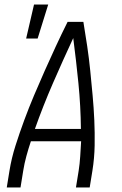

<svg xmlns="http://www.w3.org/2000/svg" viewBox="-20 -832 540 852"><path d="M10 0 22 -74Q31 -130 49 -186.5Q67 -243 87.5 -298.5Q108 -354 131 -408.5Q154 -463 178.5 -518Q203 -573 228 -627Q253 -681 280 -735H350Q359 -681 367 -627Q375 -573 380.5 -518Q386 -463 391 -408.5Q396 -354 398.5 -298.5Q401 -243 400 -186.5Q399 -130 390 -74L378 0H317L329 -74Q334 -106 336 -139Q338 -172 340 -205H117Q106 -172 97 -139Q88 -106 83 -74L71 0ZM135 -260H339Q338 -362 328 -462.5Q318 -563 305 -663Q259 -564 215 -463Q171 -362 135 -260ZM96 -661 131 -812H194L147 -661Z"/></svg>

Font: Iosevka Term Curly Lt Obl
Style: Regular
Weight: 300
Italic angle: -9°
Designer: Belleve Invis
Foundry: Belleve Invis
Version: Version 32.3.0